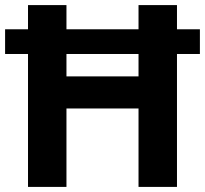

<svg xmlns="http://www.w3.org/2000/svg" viewBox="-20 -734 805 754"><path d="M90 0V-522H0V-619H90V-714H241V-619H524V-714H675V-619H765V-522H675V0H524V-308H241V0ZM241 -434H524V-522H241Z"/></svg>

Font: Noto Sans Tai Tham
Style: Regular
Weight: 400
Designer: Monotype Design Team 2013. Revised by David WIlliams 2020
Foundry: Monotype Imaging Inc.
Version: Version 2.002